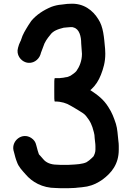

<svg xmlns="http://www.w3.org/2000/svg" viewBox="-20 -803 695 1012"><path d="M412 -519C412 -482.5 398.7 -451 383 -429C376 -419.7 360.2 -409.5 352 -404C344 -401.3 337.3 -396 327 -396C317 -394 309.3 -392 300 -392C298 -391.3 294 -391 288 -391H269C266.3 -391 265.3 -370.7 266 -330C265.3 -288.7 266.3 -268 269 -268H271C303.1 -268 330.9 -259.2 352 -246C367.9 -236.7 380.7 -229.7 396 -220L418 -206C431.5 -196.4 436.6 -187.9 448 -172C458.4 -155.9 461.2 -148.5 467 -133C471.6 -114.7 479 -98.9 479 -75C480 -59.5 483 -47.4 483 -33V-14C483 0.3 477.7 11.6 473 21L464 30C453.5 40.5 446.6 44.9 436 52C426.5 56.7 410.5 60.5 397 62L375 64C369.7 64.7 364 65 358 65C352 65.7 345.7 66 339 66H299C293 66 286.7 65.7 280 65C247.7 65 222.4 54 208 36L194 20C192.3 17.9 184 10.7 184 7C180.3 -3 176.8 -15.6 174 -27L171 -38C167.7 -54 158.8 -66.7 144.5 -76C97.1 -106.8 40.4 -62 51 -11L54 0C58.3 17.2 62.7 35 69 50C78.1 77.2 97.7 96.2 115 116C148.6 155.7 202.3 188 275 188C283.7 188.7 291.7 189 299 189H339C347.7 189 356 188.7 364 188C372 188 380.3 187.3 389 186L411 184C419.7 182.7 429 181.3 439 180C472.7 172.9 497 159.8 521 143C566.3 109 606 63.5 606 -14V-34C606 -42.7 605.3 -51.3 604 -60C600.5 -91.4 599 -124.5 591 -150C579.5 -184.6 570.9 -208.4 551 -239C525.2 -280.3 494.9 -302.1 456 -328C458 -330 460 -331.7 462 -333C483.8 -353 500.4 -379.1 512 -409C524.7 -441.9 535 -474.9 535 -520C534.3 -530.7 534 -539 534 -545C528.3 -607.6 524.9 -661.7 498 -702C470 -747.5 421 -788.2 348 -783C339.3 -783 330.7 -782.3 322 -781L306 -779C285.4 -777.5 268.3 -773.2 251 -767C208.4 -749.2 172.6 -725.6 145 -693L129 -669C114.5 -644.8 99.9 -623.4 91 -593C89.7 -588.3 88.3 -585.3 87 -584C81.8 -573.5 78.1 -563.3 75 -551C64.2 -514.1 89.2 -482.9 116 -474.5C153.2 -462.9 184.2 -488.6 193 -515C197 -530.9 202.9 -540.8 208 -557C214.5 -579.8 229.8 -601.4 244 -618C259.3 -640.9 286.6 -649.6 316 -657L338 -659C342.7 -659.7 347 -660 351 -660H360C362.7 -660 365.3 -659.3 368 -658C397.8 -650.5 408 -611.9 408 -574C409.2 -556.7 410.5 -535.7 412 -519Z"/></svg>

Font: Smoothie
Style: Regular
Weight: 400
Foundry: Cannot Into Space Fonts
Version: Version 0.8